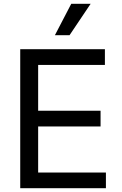

<svg xmlns="http://www.w3.org/2000/svg" viewBox="-20 -985 639 1005"><path d="M85.9 0H534.4V-82H179.7V-323.2H506.4V-405.5H179.7V-645.2H529.1V-727.3H85.9ZM267.4 -800.8H344.1L454.5 -965.2H353Z"/></svg>

Font: GiG Sans Text
Style: Regular
Weight: 400
Designer: Andreas Faust
Version: Version 1.100;FEAKit 1.0